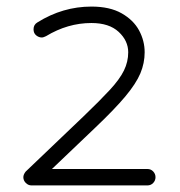

<svg xmlns="http://www.w3.org/2000/svg" viewBox="-20 -564 548 584"><path d="M76 0Q66 0 58.5 -7.5Q51 -15 51 -25Q51 -33 58 -42L235 -211Q285 -259 314.5 -291Q344 -323 357 -349.5Q370 -376 370 -405Q370 -440 341 -467Q312 -494 258 -494Q186 -494 120 -454Q117 -453 114 -451.5Q111 -450 107 -450Q98 -450 90 -456.5Q82 -463 82 -475Q82 -489 94 -496Q171 -544 258 -544Q314 -544 350 -523.5Q386 -503 403 -471.5Q420 -440 420 -405Q420 -372 407 -341Q394 -310 361.5 -271Q329 -232 269 -175L138 -50H428Q439 -50 446 -42.5Q453 -35 453 -25Q453 -15 446 -7.5Q439 0 428 0Z"/></svg>

Font: Hubballi
Style: Regular
Weight: 400
Designer: Erin McLaughlin
Version: Version 1.000; ttfautohint (v1.8.3)